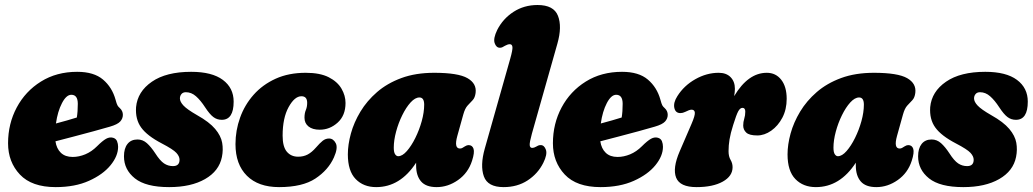

<svg xmlns="http://www.w3.org/2000/svg" viewBox="-20 -756 4228 786"><path d="M463.5 -155Q463.5 -117.5 432.5 -79.5Q401.5 -41.5 344.2 -15.8Q287 10 208 10Q110 10 61.5 -41.5Q13 -93 13 -169.5Q13 -249.5 48.5 -316Q84 -382.5 147.8 -422.2Q211.5 -462 296 -462Q364.5 -462 401.8 -430.2Q439 -398.5 453 -348Q457.5 -331 460.8 -325Q464 -319 470.5 -313.5Q483 -302 483 -286Q483 -270.5 472 -258.5Q461 -246.5 430 -237.5Q402.5 -229.5 364.2 -219Q326 -208.5 284.8 -197.8Q243.5 -187 207 -177.5Q211.5 -147.5 229.2 -130.5Q247 -113.5 277.5 -113.5Q303 -113.5 329 -124.2Q355 -135 377.5 -157.5Q399.5 -179.5 414.2 -187.8Q429 -196 443 -192Q455 -188.5 459.2 -177.8Q463.5 -167 463.5 -155ZM272 -368Q251.5 -368 233.8 -334Q216 -300 209 -250.5Q232 -256.5 254.5 -263Q277 -269.5 294.5 -275Q296.5 -287 297.5 -301.2Q298.5 -315.5 298.5 -331Q298.5 -368 272 -368Z M688 -76Q715 -76 715 -102Q715 -116 702 -130.2Q689 -144.5 642 -169Q582.5 -200 558 -233.8Q533.5 -267.5 537 -317.5Q543 -381 601.8 -421.5Q660.5 -462 762.5 -462Q848 -462 892.2 -429Q936.5 -396 936.5 -340Q936.5 -265.5 888 -265.5Q868.5 -265.5 853.5 -276.8Q838.5 -288 819.5 -317Q801 -345.5 782.2 -362Q763.5 -378.5 741 -378.5Q729 -378.5 722.8 -371Q716.5 -363.5 716.5 -353Q716.5 -339.5 731.2 -323.8Q746 -308 787 -284.5Q837 -256.5 860.8 -228.2Q884.5 -200 889.5 -171.5Q894.5 -143 888.5 -113.5Q877 -56 819.5 -23Q762 10 672.5 10Q577 10 532.2 -25.8Q487.5 -61.5 487.5 -116Q487.5 -148.5 502 -166.8Q516.5 -185 543 -185Q564.5 -185 581.5 -169.8Q598.5 -154.5 615.5 -128.5Q635 -98 651.5 -87Q668 -76 688 -76Z M1214 -362Q1186 -362 1161.5 -317.5Q1137 -273 1137 -200.5Q1137 -155.5 1154.2 -135Q1171.5 -114.5 1200.5 -114.5Q1222.5 -114.5 1239.5 -123.5Q1256.5 -132.5 1273.5 -152Q1289.5 -170.5 1301.2 -179.8Q1313 -189 1327 -189Q1344.5 -189 1354.5 -169.8Q1364.5 -150.5 1347 -111.5Q1324 -60 1271 -25Q1218 10 1122.5 10Q1037.5 10 990.8 -36.5Q944 -83 944 -166Q944 -222 962.8 -274.2Q981.5 -326.5 1018.2 -368Q1055 -409.5 1108.5 -433.8Q1162 -458 1231.5 -458Q1290 -458 1325.8 -439.8Q1361.5 -421.5 1378 -393Q1394.5 -364.5 1394.5 -334.5Q1394.5 -283 1362.2 -254Q1330 -225 1289 -225Q1259.5 -225 1243 -238.2Q1226.5 -251.5 1226.5 -274Q1226.5 -292.5 1232 -305.5Q1237.5 -318.5 1237.5 -335Q1237.5 -362 1214 -362Z M1852 -199Q1838 -148 1863 -148Q1868.5 -148 1872.8 -150.5Q1877 -153 1883.5 -157Q1891.5 -162 1898 -162Q1913.5 -162 1918.5 -147Q1923.5 -132 1912.5 -98Q1896.5 -48 1855.2 -19Q1814 10 1767.5 10Q1723.5 10 1703.5 -13.5Q1683.5 -37 1683.5 -78Q1683.5 -84 1683.5 -90Q1618.5 10 1520 10Q1468 10 1436 -23Q1404 -56 1404 -124Q1404 -164 1416.5 -209.5Q1429 -255 1455.5 -299Q1482 -343 1523.5 -379Q1565 -415 1623.2 -436.5Q1681.5 -458 1757.5 -458Q1855.5 -458 1893.8 -436Q1932 -414 1927 -375.5Q1924.5 -356 1915 -346Q1905.5 -336 1894.5 -324.2Q1883.5 -312.5 1876.5 -287ZM1592 -151.5Q1592 -132.5 1597.5 -124.5Q1603 -116.5 1610 -116.5Q1627 -116.5 1645.5 -137.5Q1664 -158.5 1680.2 -191.2Q1696.5 -224 1706.5 -260.2Q1716.5 -296.5 1716.5 -327.5Q1716.5 -357 1697 -357Q1679.5 -357 1661 -336.8Q1642.5 -316.5 1626.8 -284.5Q1611 -252.5 1601.5 -217Q1592 -181.5 1592 -151.5Z M2262 -578 2157.5 -209Q2147.5 -173 2148.5 -161.8Q2149.5 -150.5 2159 -150.5Q2166 -150.5 2174.5 -155.5Q2179.5 -158.5 2183.5 -160.2Q2187.5 -162 2193.5 -162Q2208 -162 2214.8 -143Q2221.5 -124 2204 -89Q2182 -45 2140 -17.5Q2098 10 2041.5 10Q1976.5 10 1960.8 -34Q1945 -78 1964.5 -147.5L2069 -516.5Q2079 -552 2077.8 -563.5Q2076.5 -575 2067 -575Q2058.5 -575 2047 -568.5Q2041.5 -565 2036.8 -562.8Q2032 -560.5 2026.5 -560.5Q2011.5 -560.5 2005 -579.5Q1998.5 -598.5 2015.5 -633.5Q2039 -679.5 2082.2 -707.5Q2125.5 -735.5 2180.5 -735.5Q2247 -735.5 2264.2 -691.2Q2281.5 -647 2262 -578Z M2694 -155Q2694 -117.5 2663 -79.5Q2632 -41.5 2574.8 -15.8Q2517.5 10 2438.5 10Q2340.5 10 2292 -41.5Q2243.5 -93 2243.5 -169.5Q2243.5 -249.5 2279 -316Q2314.5 -382.5 2378.2 -422.2Q2442 -462 2526.5 -462Q2595 -462 2632.2 -430.2Q2669.5 -398.5 2683.5 -348Q2688 -331 2691.2 -325Q2694.5 -319 2701 -313.5Q2713.5 -302 2713.5 -286Q2713.5 -270.5 2702.5 -258.5Q2691.5 -246.5 2660.5 -237.5Q2633 -229.5 2594.8 -219Q2556.5 -208.5 2515.2 -197.8Q2474 -187 2437.5 -177.5Q2442 -147.5 2459.8 -130.5Q2477.5 -113.5 2508 -113.5Q2533.5 -113.5 2559.5 -124.2Q2585.5 -135 2608 -157.5Q2630 -179.5 2644.8 -187.8Q2659.5 -196 2673.5 -192Q2685.5 -188.5 2689.8 -177.8Q2694 -167 2694 -155ZM2502.5 -368Q2482 -368 2464.2 -334Q2446.5 -300 2439.5 -250.5Q2462.5 -256.5 2485 -263Q2507.5 -269.5 2525 -275Q2527 -287 2528 -301.2Q2529 -315.5 2529 -331Q2529 -368 2502.5 -368Z M2765.5 -293Q2745 -293 2740.5 -314.5Q2736 -336 2753 -362.5Q2780 -405.5 2826.5 -431.8Q2873 -458 2922 -458Q2953.5 -458 2971 -440Q2988.5 -422 2988.5 -392.5Q2988.5 -380 2985.5 -362.5Q3042.5 -458 3119 -458Q3156 -458 3178.2 -429.5Q3200.5 -401 3200.5 -351.5Q3200.5 -308 3182.8 -274.2Q3165 -240.5 3137.2 -221Q3109.5 -201.5 3080 -201.5Q3047.5 -201.5 3035 -213.2Q3022.5 -225 3022.5 -242Q3022.5 -257 3026.8 -270.2Q3031 -283.5 3031 -299Q3031 -314.5 3019.5 -314.5Q3010 -314.5 3002.2 -300.5Q2994.5 -286.5 2981.5 -244.5Q2970.5 -210 2966.5 -185.2Q2962.5 -160.5 2962.5 -137Q2962.5 -115.5 2970.8 -101.5Q2979 -87.5 2979 -71.5Q2979 -35 2938.8 -12.5Q2898.5 10 2831.5 10Q2763.5 10 2748 -28.5Q2732.5 -67 2762.5 -136.5L2811 -249Q2825.5 -282.5 2824.5 -294.8Q2823.5 -307 2811 -307Q2802.5 -307 2785 -298Q2775 -293 2765.5 -293Z M3652 -199Q3638 -148 3663 -148Q3668.5 -148 3672.8 -150.5Q3677 -153 3683.5 -157Q3691.5 -162 3698 -162Q3713.5 -162 3718.5 -147Q3723.5 -132 3712.5 -98Q3696.5 -48 3655.2 -19Q3614 10 3567.5 10Q3523.5 10 3503.5 -13.5Q3483.5 -37 3483.5 -78Q3483.5 -84 3483.5 -90Q3418.5 10 3320 10Q3268 10 3236 -23Q3204 -56 3204 -124Q3204 -164 3216.5 -209.5Q3229 -255 3255.5 -299Q3282 -343 3323.5 -379Q3365 -415 3423.2 -436.5Q3481.5 -458 3557.5 -458Q3655.5 -458 3693.8 -436Q3732 -414 3727 -375.5Q3724.5 -356 3715 -346Q3705.5 -336 3694.5 -324.2Q3683.5 -312.5 3676.5 -287ZM3392 -151.5Q3392 -132.5 3397.5 -124.5Q3403 -116.5 3410 -116.5Q3427 -116.5 3445.5 -137.5Q3464 -158.5 3480.2 -191.2Q3496.5 -224 3506.5 -260.2Q3516.5 -296.5 3516.5 -327.5Q3516.5 -357 3497 -357Q3479.5 -357 3461 -336.8Q3442.5 -316.5 3426.8 -284.5Q3411 -252.5 3401.5 -217Q3392 -181.5 3392 -151.5Z M3939 -76Q3966 -76 3966 -102Q3966 -116 3953 -130.2Q3940 -144.5 3893 -169Q3833.5 -200 3809 -233.8Q3784.5 -267.5 3788 -317.5Q3794 -381 3852.8 -421.5Q3911.5 -462 4013.5 -462Q4099 -462 4143.2 -429Q4187.5 -396 4187.5 -340Q4187.5 -265.5 4139 -265.5Q4119.5 -265.5 4104.5 -276.8Q4089.5 -288 4070.5 -317Q4052 -345.5 4033.2 -362Q4014.5 -378.5 3992 -378.5Q3980 -378.5 3973.8 -371Q3967.5 -363.5 3967.5 -353Q3967.5 -339.5 3982.2 -323.8Q3997 -308 4038 -284.5Q4088 -256.5 4111.8 -228.2Q4135.5 -200 4140.5 -171.5Q4145.5 -143 4139.5 -113.5Q4128 -56 4070.5 -23Q4013 10 3923.5 10Q3828 10 3783.2 -25.8Q3738.5 -61.5 3738.5 -116Q3738.5 -148.5 3753 -166.8Q3767.5 -185 3794 -185Q3815.5 -185 3832.5 -169.8Q3849.5 -154.5 3866.5 -128.5Q3886 -98 3902.5 -87Q3919 -76 3939 -76Z"/></svg>

Font: Fraunces 144pt S100 Black
Style: Italic
Weight: 900
Italic angle: -16°
Version: Version 1.000; ttfautohint (v1.8.3)